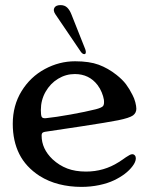

<svg xmlns="http://www.w3.org/2000/svg" viewBox="-20 -722 584 752"><path d="M135 -33Q81 -68 55.5 -119Q30 -170 30 -237Q30 -309 64.5 -365Q99 -421 155.5 -451.5Q212 -482 274 -482Q330 -482 366.5 -468.5Q403 -455 436 -429Q460 -410 473.5 -392Q487 -374 499 -350Q506 -337 510 -321.5Q514 -306 514 -296Q514 -280 501 -270Q487 -260 443 -251Q403 -243 298 -227L171 -208Q153 -206 148 -203Q143 -200 143 -191Q143 -139 186 -98Q212 -74 243.5 -62Q275 -50 317 -50Q387 -50 445 -87Q454 -93 461 -97.5Q468 -102 473 -106Q481 -111 487 -114.5Q493 -118 498 -118Q504 -118 508 -113.5Q512 -109 512 -102Q512 -88 499 -71Q475 -39 427 -16Q402 -4 368.5 3Q335 10 299 10Q253 10 211.5 -0.5Q170 -11 135 -33ZM355 -294Q378 -300 383.5 -306.5Q389 -313 387 -331Q385 -344 378.5 -360Q372 -376 362 -389Q329 -432 273 -432Q238 -432 207.5 -413.5Q177 -395 158.5 -362.5Q140 -330 140 -291Q140 -272 143 -265Q146 -258 159 -259Q198 -263 256.5 -273.5Q315 -284 355 -294ZM296 -520 197 -666Q187 -681 193 -691.5Q199 -702 217 -702Q233 -702 243 -692.5Q253 -683 260 -665L314 -529Q317 -521 316 -515.5Q315 -510 310 -510Q303 -510 296 -520Z"/></svg>

Font: Raigarh
Style: Regular
Weight: 400
Designer: jaikishan Patel
Foundry: MagicType
Version: Version 1.000;FEAKit 1.0